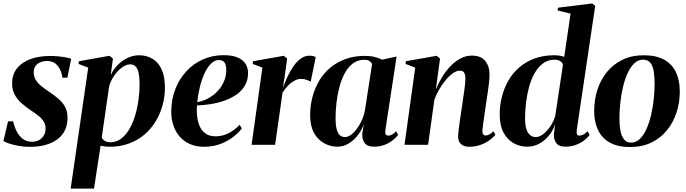

<svg xmlns="http://www.w3.org/2000/svg" viewBox="-29 -837 3968 1110"><path d="M360.5 -388H331.5Q328 -427 305.2 -455.8Q282.5 -484.5 242.5 -484.5Q222 -484.5 204.5 -477.2Q187 -470 176.5 -455.5Q166 -441 166 -419Q166 -394.5 177.5 -375.5Q189 -356.5 208.8 -340.2Q228.5 -324 252.5 -308Q286 -286 310.2 -264.8Q334.5 -243.5 348 -217.8Q361.5 -192 361.5 -156.5Q361.5 -116 346.5 -84.5Q331.5 -53 303 -31.8Q274.5 -10.5 234.2 0.8Q194 12 143.5 12Q111 12 79.5 6.5Q48 1 24.2 -7Q0.5 -15 -9 -22L17.5 -135.5H46.5Q54 -104.5 67.5 -77.5Q81 -50.5 103 -34Q125 -17.5 156.5 -17.5Q179 -17.5 196.8 -27.2Q214.5 -37 224.5 -54.2Q234.5 -71.5 234.5 -93Q234.5 -116.5 224 -134Q213.5 -151.5 193.5 -167.5Q173.5 -183.5 144 -202.5Q117 -221 93.5 -242.2Q70 -263.5 55.5 -290.8Q41 -318 41 -354.5Q41 -405.5 68.5 -441Q96 -476.5 145.8 -495Q195.5 -513.5 263 -513.5Q285.5 -513.5 309.8 -511Q334 -508.5 353.8 -504.8Q373.5 -501 382.5 -497Z M379.5 253.5 481 -446 425 -467.5 427 -483 604 -514.5 624 -498 611 -402.5Q625.5 -435 651 -461Q676.5 -487 708.8 -502.2Q741 -517.5 775 -517.5Q819 -517.5 853 -497Q887 -476.5 905.8 -435Q924.5 -393.5 924.5 -329.5Q924.5 -279 911.2 -229.8Q898 -180.5 872 -137Q846 -93.5 807.2 -60Q768.5 -26.5 717.2 -7.5Q666 11.5 603.5 11.5Q591 11.5 577.8 9.8Q564.5 8 552.5 5.5L514.5 253.5ZM559 -41Q565 -30 577.2 -22.2Q589.5 -14.5 608.5 -14.5Q644 -14.5 671.5 -35.5Q699 -56.5 719.2 -91.5Q739.5 -126.5 752.5 -170.2Q765.5 -214 771.8 -260.5Q778 -307 778 -349.5Q778 -387.5 772.8 -413.2Q767.5 -439 755.8 -452Q744 -465 724 -465Q699.5 -465 674.2 -445.5Q649 -426 629.2 -396.8Q609.5 -367.5 602 -337.5Z M1369 -94Q1354.5 -74 1324 -49.2Q1293.5 -24.5 1250 -6.5Q1206.5 11.5 1151.5 11.5Q1103 11.5 1067 -5Q1031 -21.5 1007.5 -50Q984 -78.5 972.5 -114.8Q961 -151 961 -190.5Q961 -259.5 983.5 -319Q1006 -378.5 1046.8 -423.2Q1087.5 -468 1143 -493Q1198.5 -518 1264 -518Q1313.5 -518 1344.5 -504.8Q1375.5 -491.5 1390.2 -468.5Q1405 -445.5 1405 -415Q1405 -372.5 1386.2 -341.2Q1367.5 -310 1336 -288.8Q1304.5 -267.5 1266 -254.2Q1227.5 -241 1186.8 -234.8Q1146 -228.5 1110 -227.5Q1107 -192.5 1111.2 -160.2Q1115.5 -128 1127.5 -103Q1139.5 -78 1161.5 -63.5Q1183.5 -49 1216 -49Q1246 -49 1271.8 -58.2Q1297.5 -67.5 1318.8 -82.8Q1340 -98 1356.5 -115.5ZM1236.5 -490Q1211 -490 1189.8 -468Q1168.5 -446 1152.2 -410.2Q1136 -374.5 1125.8 -331.5Q1115.5 -288.5 1111.5 -246.5Q1136.5 -250.5 1160.8 -261.5Q1185 -272.5 1206.2 -289.2Q1227.5 -306 1243.8 -328Q1260 -350 1269.5 -376Q1279 -402 1279 -431.5Q1279 -464 1267.8 -477Q1256.5 -490 1236.5 -490Z M1425.5 0 1488 -446 1431.5 -467.5 1434 -483 1611.5 -514.5 1631 -498 1619 -411 1606.5 -328.5Q1618 -360.5 1633.2 -393.5Q1648.5 -426.5 1667.5 -454Q1686.5 -481.5 1709.8 -498.2Q1733 -515 1759.5 -515Q1775 -515 1783.8 -512.2Q1792.5 -509.5 1796.5 -507L1767 -364Q1763.5 -368 1746.8 -374.5Q1730 -381 1712 -381Q1694.5 -381 1678.5 -373.2Q1662.5 -365.5 1648.8 -353.8Q1635 -342 1624 -328.2Q1613 -314.5 1604.5 -302L1561.5 0Z M2199 -86Q2196.5 -66.5 2201.2 -59.8Q2206 -53 2216 -53Q2226.5 -53 2237.8 -59Q2249 -65 2261 -78.5L2272.5 -56.5Q2260 -40.5 2239.8 -24.8Q2219.5 -9 2192.8 1Q2166 11 2132.5 11Q2092 11 2077 -13.2Q2062 -37.5 2066 -68.5L2074 -119.5Q2064.5 -89 2042.2 -58.8Q2020 -28.5 1989.2 -8.8Q1958.5 11 1921.5 11Q1881 11 1845 -8.8Q1809 -28.5 1786.5 -68.5Q1764 -108.5 1764 -170.5Q1764 -224.5 1777.2 -275.2Q1790.5 -326 1816 -369.5Q1841.5 -413 1879.8 -445.2Q1918 -477.5 1968.5 -495.8Q2019 -514 2081 -514Q2111.5 -514 2135.8 -508Q2160 -502 2181 -492L2264 -510.5ZM2122 -465.5Q2119.5 -475 2108.2 -483.2Q2097 -491.5 2077.5 -491.5Q2039 -491.5 2011 -470.2Q1983 -449 1963.8 -413Q1944.5 -377 1933 -332.8Q1921.5 -288.5 1916.2 -242.5Q1911 -196.5 1911 -155Q1911 -111 1918.2 -87Q1925.5 -63 1937.8 -53.8Q1950 -44.5 1964.5 -44.5Q1981 -44.5 1998 -56Q2015 -67.5 2031 -88Q2047 -108.5 2060 -135.8Q2073 -163 2080 -195Z M2490.5 -318.5Q2504 -353.5 2524.8 -388Q2545.5 -422.5 2572.5 -451.5Q2599.5 -480.5 2631.2 -498Q2663 -515.5 2699 -515.5Q2751.5 -515.5 2776.2 -484.8Q2801 -454 2801 -410.5Q2801 -385 2798 -357.5Q2795 -330 2790.5 -300.8Q2786 -271.5 2781.5 -241Q2777.5 -213.5 2773 -182.8Q2768.5 -152 2765 -125.2Q2761.5 -98.5 2759.5 -82.5Q2759.5 -65.5 2765 -59.5Q2770.5 -53.5 2778 -53.5Q2787 -53.5 2799 -59.2Q2811 -65 2824 -78.5L2835 -57.5Q2822.5 -43 2801.5 -27Q2780.5 -11 2750.2 0.2Q2720 11.5 2680 11.5Q2666 11.5 2651.8 5.8Q2637.5 0 2628.5 -13Q2619.5 -26 2619.5 -48Q2619.5 -57.5 2621.5 -76.8Q2623.5 -96 2627 -121Q2630.5 -146 2634.5 -172.5Q2638.5 -199 2642 -222Q2645.5 -248 2649 -271.8Q2652.5 -295.5 2655.5 -316.2Q2658.5 -337 2660 -353.2Q2661.5 -369.5 2661.5 -379.5Q2661.5 -395.5 2658.8 -406.5Q2656 -417.5 2649 -423Q2642 -428.5 2628.5 -428.5Q2610.5 -428.5 2589.5 -413.8Q2568.5 -399 2547.8 -374.2Q2527 -349.5 2509.8 -319.8Q2492.5 -290 2482 -260L2446 0H2309.5L2371.5 -446L2315.5 -467.5L2317.5 -483L2495.5 -514.5L2515 -498Z M3305.5 -86Q3303.5 -68.5 3307 -60.8Q3310.5 -53 3320.5 -53Q3331.5 -53 3343.8 -59.2Q3356 -65.5 3368.5 -78.5L3379.5 -56.5Q3366.5 -39 3345.5 -23.5Q3324.5 -8 3297.8 1.5Q3271 11 3239.5 11Q3198.5 11 3184.2 -13.8Q3170 -38.5 3174 -69L3181 -120.5Q3171 -88 3148 -57.8Q3125 -27.5 3092 -8.2Q3059 11 3018 11Q2977 11 2941 -8.8Q2905 -28.5 2882.5 -69.8Q2860 -111 2860 -176Q2860 -228.5 2872.8 -278.5Q2885.5 -328.5 2910.5 -371.8Q2935.5 -415 2973.5 -447.8Q3011.5 -480.5 3062 -499Q3112.5 -517.5 3176 -517.5Q3192.5 -517.5 3207.5 -515Q3222.5 -512.5 3233 -508.5L3269.5 -758L3194.5 -776.5L3197 -792.5L3394.5 -817L3412 -803.5ZM3225.5 -462Q3224 -472.5 3211.5 -482.2Q3199 -492 3177 -492Q3138.5 -492 3109.8 -470.2Q3081 -448.5 3061 -412.5Q3041 -376.5 3029.2 -332.5Q3017.5 -288.5 3012 -242.2Q3006.5 -196 3006.5 -154.5Q3006.5 -111 3015.5 -87Q3024.5 -63 3038.5 -53.8Q3052.5 -44.5 3067.5 -44.5Q3090 -44.5 3113.5 -63.2Q3137 -82 3155.5 -110.8Q3174 -139.5 3181.5 -170Z M3692.5 -517.5Q3765 -517.5 3811 -491.8Q3857 -466 3879 -419.2Q3901 -372.5 3901 -308Q3901 -244.5 3882.2 -186.8Q3863.5 -129 3827 -84Q3790.5 -39 3737 -13Q3683.5 13 3613.5 13Q3542 13 3496 -13Q3450 -39 3428 -86Q3406 -133 3406 -194.5Q3406 -260.5 3425 -318.8Q3444 -377 3480.8 -421.8Q3517.5 -466.5 3570.8 -492Q3624 -517.5 3692.5 -517.5ZM3688.5 -492Q3659.5 -492 3637 -470Q3614.5 -448 3598.2 -411.5Q3582 -375 3571.8 -330.2Q3561.5 -285.5 3556.8 -239Q3552 -192.5 3552 -152Q3552 -113 3558 -81.5Q3564 -50 3578.8 -31.2Q3593.5 -12.5 3619.5 -12.5Q3648.5 -12.5 3671 -34.8Q3693.5 -57 3709.5 -93.8Q3725.5 -130.5 3735.8 -175.5Q3746 -220.5 3750.8 -266.8Q3755.5 -313 3755.5 -353Q3755.5 -391 3750.8 -422.5Q3746 -454 3731.8 -473Q3717.5 -492 3688.5 -492Z"/></svg>

Font: Merriweather 144pt
Style: Bold Italic
Weight: 700
Italic angle: -7.8°
Version: Version 2.101